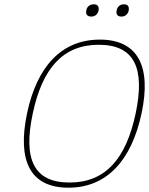

<svg xmlns="http://www.w3.org/2000/svg" viewBox="-20 -863 693 892"><path d="M298 9C120 9 59 -116 106 -338C152 -554 266 -679 444 -679C621 -679 684 -554 638 -338C591 -116 475 9 298 9ZM132 -335C87 -123 137 -15 303 -15C469 -15 565 -124 610 -335C655 -546 605 -655 439 -655C273 -655 177 -547 132 -335ZM381 -814C377 -797 385 -786 404 -786C422 -786 434 -797 438 -814V-815C441 -832 434 -843 416 -843C397 -843 384 -832 381 -815ZM522 -814C518 -797 526 -786 544 -786C562 -786 574 -797 578 -814V-815C581 -832 574 -843 556 -843C538 -843 525 -832 522 -815Z"/></svg>

Font: LT Wave Mono Thin
Style: Italic
Weight: 100
Designer: Daniel Lyons
Version: Version 2.5 (Glyphs App)